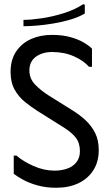

<svg xmlns="http://www.w3.org/2000/svg" viewBox="-20 -876 517 908"><path d="M447 -166Q447 -111 421.5 -71Q396 -31 351 -9.5Q306 12 245 12Q197 12 156.5 0.5Q116 -11 87.5 -27Q59 -43 45 -54V-140H58Q89 -113 138.5 -91Q188 -69 238 -69Q270 -69 297.5 -78.5Q325 -88 341.5 -109Q358 -130 358 -161Q358 -200 338 -225.5Q318 -251 277 -276L156 -352Q128 -370 98.5 -393.5Q69 -417 49.5 -451.5Q30 -486 30 -536Q30 -593 56 -632Q82 -671 126 -691Q170 -711 225 -711Q274 -711 311 -701Q348 -691 374 -676Q400 -661 415 -646V-560H401Q376 -589 330 -609.5Q284 -630 227 -630Q180 -630 149.5 -607.5Q119 -585 119 -543Q119 -504 146 -476Q173 -448 211 -424L323 -354Q357 -333 385 -307Q413 -281 430 -247Q447 -213 447 -166ZM373 -856 381 -854V-812Q352 -795 313.5 -783.5Q275 -772 233 -765Q191 -758 154 -755Q117 -752 91 -752V-782Q126 -782 177 -789.5Q228 -797 281 -813.5Q334 -830 373 -856Z"/></svg>

Font: Phudu
Style: Regular
Weight: 400
Version: Version 1.005;gftools[0.9.23]